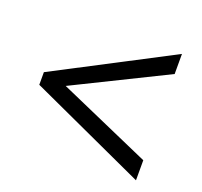

<svg xmlns="http://www.w3.org/2000/svg" viewBox="-93 -673 737 701"><g transform="rotate(20 275.5 -322.5)"><path d="M50 -284V-333L501 -568V-490L142 -313L501 -155V-77Z"/></g></svg>

Font: lhindi15
Style: Regular
Weight: 400
Designer: Jelle Bosma - Monotype Design Team
Foundry: Monotype Imaging Inc.
Version: Version 2.006